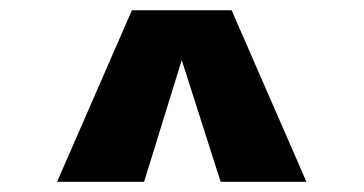

<svg xmlns="http://www.w3.org/2000/svg" viewBox="-20 -606 712 376"><path d="M91.8 -250 238.3 -585.9H433.6L580.1 -250H412.1L335.9 -488.3L262.2 -250Z"/></svg>

Font: Candal
Style: Regular
Weight: 400
Designer: vernon adams
Foundry: vernon adams
Version: Version 1.000